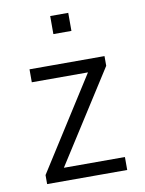

<svg xmlns="http://www.w3.org/2000/svg" viewBox="-81 -759 615 817"><g transform="rotate(-10 227.0 -351.0)"><path d="M56 0V-39L325 -462L333 -438H67V-494H391V-452L121 -29L114 -56H402V0ZM193 -624V-702H271V-624Z"/></g></svg>

Font: Nunito Sans 7pt Condensed Light
Style: Regular
Weight: 300
Width: 3
Designer: Vernon Adams
Foundry: Vernon Adams
Version: Version 3.101;gftools[0.9.27]